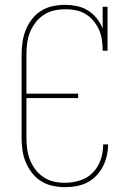

<svg xmlns="http://www.w3.org/2000/svg" viewBox="-20 -763 540 791"><path d="M247 8Q222 8 196.5 2.5Q171 -3 149.5 -16.5Q128 -30 112 -50.5Q96 -71 86 -95Q76 -119 72.5 -144Q69 -169 69 -195V-540Q69 -566 73 -591.5Q77 -617 86.5 -640.5Q96 -664 112 -684.5Q128 -705 149.5 -718.5Q171 -732 196.5 -737.5Q222 -743 248 -743Q272 -743 296.5 -738Q321 -733 342 -720Q363 -707 378.5 -687.5Q394 -668 403 -645V-735H423V-554H403Q403 -576 400 -597.5Q397 -619 388.5 -639Q380 -659 366 -676Q352 -693 333.5 -704.5Q315 -716 293.5 -720.5Q272 -725 250 -725Q227 -725 204 -720Q181 -715 161.5 -702.5Q142 -690 127.5 -671.5Q113 -653 104 -631Q95 -609 92 -586Q89 -563 89 -540V-377H302V-359H89V-195Q89 -172 92 -149Q95 -126 103.5 -104.5Q112 -83 126 -64.5Q140 -46 159.5 -33Q179 -20 201.5 -15Q224 -10 247 -10Q279 -10 309.5 -19.5Q340 -29 362 -51.5Q384 -74 394.5 -104.5Q405 -135 405 -166Q405 -166 405 -166.5Q405 -167 405 -168H425Q425 -167 425 -166.5Q425 -166 425 -166Q425 -142 419.5 -119Q414 -96 403 -75.5Q392 -55 375.5 -38Q359 -21 338 -10.5Q317 0 294 4Q271 8 247 8Z"/></svg>

Font: Iosevka Slab Thin
Style: Regular
Weight: 100
Monospace: yes
Designer: Belleve Invis
Foundry: Belleve Invis
Version: Version 11.1.0; ttfautohint (v1.8.3)